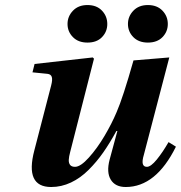

<svg xmlns="http://www.w3.org/2000/svg" viewBox="-20 -730 718 762"><path d="M108.9 -442.9 117.2 -476.1 348.1 -502 353 -497.1 258.8 -127.9Q253.4 -107.9 252.9 -95.5Q252.4 -83 258.3 -75.4Q264.2 -67.9 277.8 -67.9Q299.8 -67.9 333 -105Q366.2 -142.1 395 -190.9Q423.8 -239.7 442.9 -285.2Q467.8 -341.8 509.8 -490.2L651.9 -502L550.8 -115.2Q536.6 -67.9 563 -67.9Q578.6 -67.9 602.3 -96.9Q626 -126 648.9 -166L678.2 -147.9Q599.1 12.2 479 12.2Q437.5 12.2 419.7 -16.8Q401.9 -45.9 415 -96.2L445.8 -210H441.9Q416 -162.6 390.1 -125.5Q364.3 -88.4 331.8 -55.9Q299.3 -23.4 261.5 -5.6Q223.6 12.2 183.1 12.2Q78.1 12.2 116.2 -132.8L183.1 -391.1Q189 -413.6 185.5 -424.6Q182.1 -435.5 168 -437ZM327.1 -710Q363.8 -710 384.8 -687.7Q405.8 -665.5 405.8 -634.8Q405.8 -604.5 385 -582.8Q364.3 -561 327.1 -561Q290.5 -561 269.3 -582.8Q248 -604.5 248 -634.8Q248 -665 269.5 -687.5Q291 -710 327.1 -710ZM566.9 -710Q603.5 -710 624.8 -687.7Q646 -665.5 646 -634.8Q646 -604.5 625 -582.8Q604 -561 566.9 -561Q530.3 -561 509 -582.8Q487.8 -604.5 487.8 -634.8Q487.8 -665 509.3 -687.5Q530.8 -710 566.9 -710Z"/></svg>

Font: Linguistics Pro
Style: Bold Italic
Weight: 700
Italic angle: -12°
Designer: Stefan Peev, Context Ltd
Foundry: Stefan Peev, Context Ltd
Version: Version 001.000